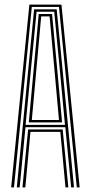

<svg xmlns="http://www.w3.org/2000/svg" viewBox="-20 -820 397 840"><path d="M28.8 0 108.5 -800H248.8L328.5 0H316L238 -789.8H119.2L41.2 0ZM78.2 0 103 -253.5H254.2L279 0H266.5L244 -243.2H113.2L90.8 0ZM53.5 0 129.2 -779.2H228L303.8 0H291.2L265.8 -263.5H91.5L66 0ZM92 -273.8H264.2L243 -500.8L217.2 -768.8H140L113.8 -500.8ZM106 -284.5 125.8 -500.8 149.5 -758.8H207.8L231.8 -500.8L251.5 -284.5ZM119.2 -295H238L219.5 -500.8L197 -748.2H160.2L137.8 -500.8Z"/></svg>

Font: Big Shoulders Inline Text Thin Light
Style: Regular
Weight: 300
Version: Version 2.002